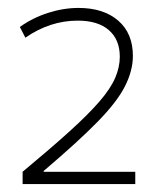

<svg xmlns="http://www.w3.org/2000/svg" viewBox="-20 -756 403 484"><path d="M37 -323Q108 -382 155.5 -425Q203 -468 231 -500.5Q259 -533 270.5 -560Q282 -587 282 -613Q282 -656 254.5 -680Q227 -704 176 -704Q106 -704 44 -661L30 -688Q62 -711 101 -723.5Q140 -736 178 -736Q241 -736 278 -704Q315 -672 315 -615Q315 -578 295 -538.5Q275 -499 225.5 -448.5Q176 -398 90 -325V-323H321V-292H37Z"/></svg>

Font: M PLUS 1 ExtraLight
Style: Regular
Weight: 250
Version: Version 1.001